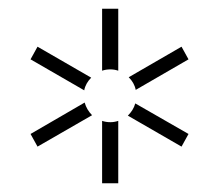

<svg xmlns="http://www.w3.org/2000/svg" viewBox="-20 -730 502 440"><path d="M214 -453V-310H251V-453C245 -451 239 -450 233 -450C226 -450 220 -451 214 -453ZM189 -552 66 -623 50 -594 173 -523C175 -534 181 -544 189 -552ZM396 -623 275 -553C283 -545 289 -535 291 -524L412 -594ZM174 -495 50 -423 66 -394 191 -466C183 -474 177 -484 174 -495ZM214 -568C220 -570 226 -571 233 -571C239 -571 245 -570 251 -568V-710H214ZM273 -465 396 -394 412 -423 290 -493C287 -482 281 -473 273 -465Z"/></svg>

Font: Absans
Style: Regular
Weight: 400
Designer: Valerio Monopoli
Version: Version 1.200;Glyphs 3.2 (3217)